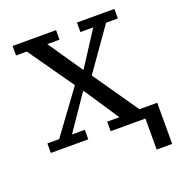

<svg xmlns="http://www.w3.org/2000/svg" viewBox="-122 -619 814 872"><g transform="rotate(-20 284.5 -183.0)"><path d="M488 0H320V-46H379L268 -213H264L150 -46H212V0H31V-46H88L239 -252L86 -470H34V-516H244V-470H185L297 -306H301L407 -470H345V-516H526V-470H469L326 -267L477 -49H563V150H488Z"/></g></svg>

Font: IBM Plex Serif
Style: Regular
Weight: 400
Designer: Mike Abbink, Paul van der Laan, Pieter van Rosmalen
Foundry: Bold Monday
Version: Version 3.001